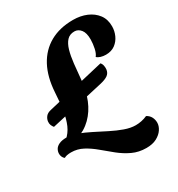

<svg xmlns="http://www.w3.org/2000/svg" viewBox="-250 -814 1063 1146"><g transform="rotate(-30 281.5 -241.0)"><path d="M91.7 -56.3 30.3 -83.7Q62 -110.7 79.2 -149.8Q96.3 -189 104.5 -242Q112.7 -295 116.3 -362.3Q122.7 -464 160.8 -535.5Q199 -607 266 -644.7Q333 -682.3 425 -682.3Q476 -682.3 517.5 -664.8Q559 -647.3 584 -614.2Q609 -581 608.7 -532.7Q608.7 -501 595.5 -471.5Q582.3 -442 556.7 -422.8Q531 -403.7 492.7 -403.7Q474 -403.7 457.5 -408.8Q441 -414 432.3 -423Q445 -437.7 451.7 -468.2Q458.3 -498.7 458.7 -528.3Q459 -574.3 441.2 -596.5Q423.3 -618.7 398 -618.7Q365.3 -618.7 346.2 -598Q327 -577.3 316.3 -540.5Q305.7 -503.7 300.2 -454Q294.7 -404.3 289.7 -347.3Q283.3 -276 259.5 -217.5Q235.7 -159 194 -117.7Q152.3 -76.3 91.7 -56.3ZM424 199.3Q371.7 199.3 328.7 179Q285.7 158.7 248.2 128.5Q210.7 98.3 174.7 67.8Q138.7 37.3 100.8 17Q63 -3.3 19.7 -3.3Q3 -3.3 -8.2 -1Q-19.3 1.3 -28.3 6.7Q-36.7 1 -41.5 -9.7Q-46.3 -20.3 -46.3 -31Q-46.3 -47.7 -38 -61.8Q-29.7 -76 -10.3 -85Q9 -94 42.7 -94Q74 -94 112.3 -79.7Q150.7 -65.3 192.8 -44Q235 -22.7 278 -0.8Q321 21 361.3 35.3Q401.7 49.7 436.3 49.7Q456.7 49.7 477 45.5Q497.3 41.3 516.3 32.7Q536.3 43.3 545.5 61.2Q554.7 79 554.7 99.7Q554.7 122.7 539.5 145.7Q524.3 168.7 495.5 184Q466.7 199.3 424 199.3ZM8.1 -186.1Q0.8 -195 -3.9 -206.3Q-8.5 -217.6 -6.8 -231.7Q-4.7 -249.1 6.8 -263.4Q18.3 -277.8 43.2 -283.2L437.8 -375.8Q447 -365.9 449.4 -351.7Q451.9 -337.4 450.5 -326.7Q447.6 -303 429.6 -290.1Q411.5 -277.2 374.7 -269.1Z"/></g></svg>

Font: Sansita Swashed Light
Style: Regular
Weight: 300
Designer: Pablo Cosgaya
Foundry: Omnibus-Type
Version: Version 1.003